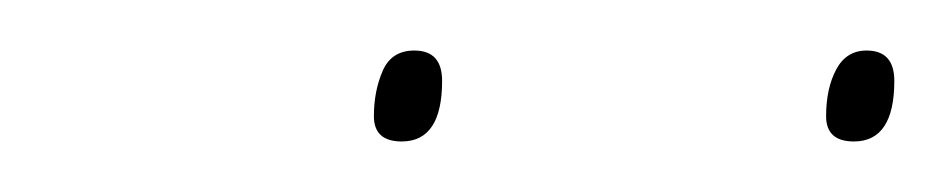

<svg xmlns="http://www.w3.org/2000/svg" viewBox="-20 -732 374 76"><path d="M318 -676Q307 -676 307 -686Q307 -697 311 -704.5Q315 -712 323 -712Q334 -712 334 -700Q334 -676 318 -676ZM139 -676Q128 -676 128 -686Q128 -696 131.5 -704Q135 -712 144 -712Q155 -712 155 -700Q155 -676 139 -676Z"/></svg>

Font: Georama Thin
Style: Italic
Weight: 100
Italic angle: -9°
Designer: Jean-Baptiste Levee
Foundry: Production Type
Version: Version 1.000